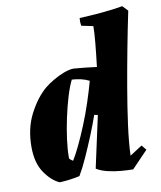

<svg xmlns="http://www.w3.org/2000/svg" viewBox="-82 -778 716 855"><g transform="rotate(-10 276.0 -350.0)"><path d="M119 12Q82 -4 52 -48.5Q22 -93 22 -164Q22 -248 55 -312Q88 -376 132 -414Q149 -428 173.5 -442.5Q198 -457 223.5 -466.5Q249 -476 267 -476Q319 -472 371 -465Q378 -523 382.5 -571Q387 -619 387 -647L334 -658Q331 -675 333 -693Q380 -695 431.5 -699.5Q483 -704 529 -712L552 -688Q536 -612 519.5 -525.5Q503 -439 488 -352Q473 -265 462.5 -186.5Q452 -108 450 -50L506 -86L524 -64L451 12Q428 12 397.5 9.5Q367 7 337.5 0Q308 -7 287 -20L338 -254L322 -257Q308 -216 288.5 -168.5Q269 -121 249 -76.5Q229 -32 210 0Q188 5 165 8Q142 11 119 12ZM194 -72Q208 -94 226.5 -132.5Q245 -171 264.5 -218.5Q284 -266 300.5 -316Q317 -366 329 -410Q311 -419 291 -423.5Q271 -428 251 -429Q237 -401 224 -358Q211 -315 200.5 -266Q190 -217 184 -171.5Q178 -126 178 -93V-85Q184 -78 194 -72Z"/></g></svg>

Font: Albura ExtraBold
Style: Italic
Weight: 758
Italic angle: -7°
Designer: Mercedes Jáuregui
Foundry: Omnibus-Type Team
Version: Version 1.000; ttfautohint (v1.8.3)